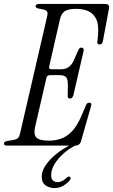

<svg xmlns="http://www.w3.org/2000/svg" viewBox="-56 -740 575 976"><path d="M-22 0Q-36 0 -36 -10Q-36 -21 -16 -24L4 -27Q26 -30 34.5 -37.5Q43 -45 47 -66L183 -654Q188 -675 183 -682Q178 -689 158 -693L138 -697Q125 -700 125 -708Q125 -720 143 -720H477Q503 -720 498 -697L467 -531Q464 -514 451 -514Q437 -514 439 -527L442 -562Q447 -613 433.5 -642Q420 -671 393.5 -683Q367 -695 332 -695Q292 -695 274 -683.5Q256 -672 249 -643L194 -402Q191 -388 205 -388H256Q300 -388 320 -435L342 -485Q347 -498 358 -498Q364 -498 367.5 -493.5Q371 -489 369 -481L317 -256Q312 -239 300 -239Q288 -239 288 -252L289 -301Q290 -336 280.5 -347Q271 -358 248 -358H198Q183 -358 180 -344L122 -93Q114 -57 129 -41Q144 -25 193 -25Q223 -25 252.5 -34.5Q282 -44 308.5 -71Q335 -98 357 -149L381 -205Q386 -218 397 -218Q412 -218 407 -201L356 -23Q350 0 326 0ZM220 216Q196 216 176 202.5Q156 189 156 158Q156 133 171.5 107.5Q187 82 211.5 59Q236 36 264.5 18Q293 0 318 -10L326 0Q296 15 268 39.5Q240 64 222 93Q204 122 204 151Q204 170 214 178Q224 186 237 186Q259 186 281 165Q286 160 292 158Q298 156 302 162Q304 167 301.5 172Q299 177 294 182Q278 198 260.5 207Q243 216 220 216Z"/></svg>

Font: Instrument Serif
Style: Italic
Weight: 400
Italic angle: -13°
Designer: Rodrigo Fuenzalida
Foundry: fragTYPE
Version: Version 1.000; ttfautohint (v1.8.4.7-5d5b);gftools[0.9.27]